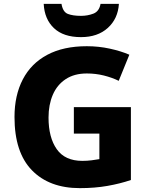

<svg xmlns="http://www.w3.org/2000/svg" viewBox="-20 -963 771 993"><path d="M362 -409H657V-32Q601 -13 535.5 -1.5Q470 10 393 10Q235 10 145 -82.5Q55 -175 55 -358Q55 -470 98 -552.5Q141 -635 224.5 -679.5Q308 -724 429 -724Q490 -724 547.5 -711.5Q605 -699 649 -680L594 -545Q559 -562 517 -572.5Q475 -583 429 -583Q364 -583 319.5 -553.5Q275 -524 253 -472.5Q231 -421 231 -355Q231 -252 273.5 -191.5Q316 -131 406 -131Q431 -131 454 -134Q477 -137 494 -140V-272H362ZM595 -943Q590 -866 537.5 -818.5Q485 -771 399 -771Q308 -771 259 -817.5Q210 -864 206 -943H298Q305 -901 331 -891Q357 -881 399 -881Q433 -881 463 -892.5Q493 -904 500 -943Z"/></svg>

Font: Noto Sans ExtraBold
Style: Regular
Weight: 800
Designer: Monotype Design Team
Foundry: Monotype Imaging Inc.
Version: Version 2.007